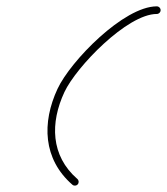

<svg xmlns="http://www.w3.org/2000/svg" viewBox="-20 -573 526 605"><path d="M474.1 -553C474.1 -553 474.1 -553 474.1 -553C369.9 -553 202.1 -380.6 161.3 -293.1C111.6 -186.5 115.3 -71.7 208 9C213 13.4 220.6 12.9 224.9 7.9C229.3 2.9 228.8 -4.7 223.8 -9C223.8 -9 223.8 -9 223.8 -9C139.2 -82.7 137.9 -186.2 183 -282.9C219.7 -361.6 380.6 -529 474.1 -529C480.8 -529 486.1 -534.3 486.1 -541C486.1 -547.6 480.8 -553 474.1 -553Z"/></svg>

Font: FRB American Cursive Guidelines Light
Style: Italic
Weight: 300
Italic angle: -25°
Version: Version 2.0;Modular Font Editor K font №1